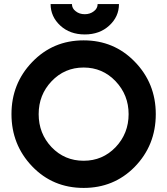

<svg xmlns="http://www.w3.org/2000/svg" viewBox="-20 -910 820 942"><path d="M390.3 -578.7Q483.3 -578.7 547.3 -511.3Q611 -444 611 -350Q611 -255.3 547.3 -188Q483.3 -121.3 390.3 -121.3Q297 -121.3 233 -188Q169.7 -255 169.7 -350Q169.7 -444.7 233 -511.3Q297 -578.7 390.3 -578.7ZM390.3 -712Q239.7 -712 137.3 -605Q36.3 -499.7 36.3 -350Q36.3 -200.3 137.3 -94.3Q239 12 390.3 12Q538 12 639.3 -89.7Q744.3 -196.3 744.3 -350Q744.3 -501.7 640.7 -607.7Q539.3 -712 390.3 -712ZM228.3 -890Q228.3 -828.3 276 -784.3Q323 -741 396 -741Q468.7 -741 515.7 -784.3Q563.7 -828 563.7 -890H459Q459 -868.7 440.7 -855Q422 -840.3 396 -840.3Q369.3 -840.3 351.3 -855Q333 -868.7 333 -890Z"/></svg>

Font: Unageo Variable
Style: Regular
Weight: 300
Designer: Richard Sepsi
Foundry: Richard Sepsi
Version: Version 2.200